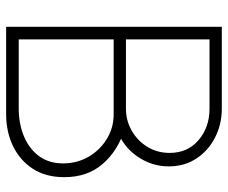

<svg xmlns="http://www.w3.org/2000/svg" viewBox="-80 -680 760 641"><g transform="rotate(90 300.5 -360.0)"><path d="M70 0V-720H343Q395 -720 439 -697.8Q483 -675.5 509.5 -635.5Q536 -595.5 536 -543Q536 -486 503 -438.2Q470 -390.5 416 -371L414 -395Q485.5 -372 528.8 -321.2Q572 -270.5 572 -194Q572 -132.5 544 -89.2Q516 -46 468.2 -23Q420.5 0 362 0ZM112 -42H342Q394 -42 435.8 -59.5Q477.5 -77 501.8 -110Q526 -143 526 -190Q526 -237 503.8 -275.2Q481.5 -313.5 444.2 -336.2Q407 -359 362 -359H112ZM112 -400H343Q383.5 -400 417.2 -419.5Q451 -439 471 -472Q491 -505 491 -546Q491 -606 448.2 -642.5Q405.5 -679 343 -679H112Z"/></g></svg>

Font: Manrope ExtraLight
Style: Regular
Weight: 200
Designer: Mikhail Sharanda
Foundry: Mikhail Sharanda
Version: Version 4.505